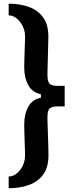

<svg xmlns="http://www.w3.org/2000/svg" viewBox="-20 -820 401 1042"><path d="M27 201.5V138Q49.5 138 70 122Q90.5 106 103.2 80Q116 54 116 23Q116 13.5 115.5 -2.2Q115 -18 114.2 -37.5Q113.5 -57 113 -76.8Q112.5 -96.5 112 -114.5Q111.5 -132.5 111.5 -144.5Q111.5 -201.5 133.8 -241.2Q156 -281 202 -289.5V-308.5Q156 -318 133.8 -357.5Q111.5 -397 111.5 -453.5Q111.5 -466 112 -483.8Q112.5 -501.5 113 -521.5Q113.5 -541.5 114.2 -561Q115 -580.5 115.5 -596.2Q116 -612 116 -621.5Q116 -652.5 103.2 -678.5Q90.5 -704.5 70 -720.5Q49.5 -736.5 27 -736.5V-800Q86 -800 135 -783Q184 -766 213.2 -726.8Q242.5 -687.5 242.5 -621.5Q242.5 -610 241.8 -588.2Q241 -566.5 240.5 -540.2Q240 -514 239.2 -488.5Q238.5 -463 238 -443Q237.5 -423 237.5 -414.5Q237.5 -374 251 -364Q264.5 -354 289.5 -354H331V-242.5H289.5Q264.5 -242.5 251 -232.8Q237.5 -223 237.5 -182.5Q237.5 -173.5 238 -153.8Q238.5 -134 239.5 -108.8Q240.5 -83.5 241.2 -57.5Q242 -31.5 242.5 -10Q243 11.5 243 23Q243 89 213.8 128.2Q184.5 167.5 135.2 184.5Q86 201.5 27 201.5Z"/></svg>

Font: Big Shoulders Display Thin ExtraBold
Style: Regular
Weight: 800
Version: Version 2.002